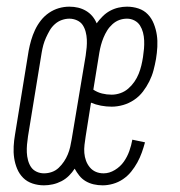

<svg xmlns="http://www.w3.org/2000/svg" viewBox="-20 -548 540 576"><path d="M112 8Q94 8 77.5 2.5Q61 -3 49.5 -14.5Q38 -26 31.5 -41.5Q25 -57 22.5 -74Q20 -91 21 -109Q22 -127 25 -144L66 -396Q69 -412 73.5 -427.5Q78 -443 85 -458Q92 -473 102.5 -486.5Q113 -500 127 -509.5Q141 -519 156.5 -523.5Q172 -528 188 -528Q202 -528 214.5 -525Q227 -522 238 -515.5Q249 -509 257 -499.5Q265 -490 270 -478Q278 -489 288 -499Q298 -509 310 -515.5Q322 -522 335 -525Q348 -528 361 -528Q379 -528 395.5 -522.5Q412 -517 423.5 -505Q435 -493 441.5 -476.5Q448 -460 450.5 -443Q453 -426 452 -407.5Q451 -389 448 -371Q445 -354 440.5 -337Q436 -320 428 -304Q420 -288 409 -273.5Q398 -259 382.5 -248.5Q367 -238 349.5 -233Q332 -228 315 -228Q299 -228 283 -231Q267 -234 253 -240L237 -139Q235 -126 233.5 -113.5Q232 -101 233 -89Q234 -77 238 -66Q242 -55 249.5 -46Q257 -37 267.5 -32.5Q278 -28 291 -28Q308 -28 324.5 -38Q341 -48 351.5 -63Q362 -78 368 -95Q374 -112 377 -129L415 -121Q411 -106 405.5 -90.5Q400 -75 392 -60.5Q384 -46 373.5 -33Q363 -20 349 -10.5Q335 -1 319 3.5Q303 8 288 8Q274 8 261 5Q248 2 237 -4.5Q226 -11 218 -21Q210 -31 204 -42Q197 -31 187 -21Q177 -11 164.5 -4.5Q152 2 138.5 5Q125 8 112 8ZM315 -264Q328 -264 341 -268.5Q354 -273 364.5 -282Q375 -291 383 -302.5Q391 -314 396 -326.5Q401 -339 404 -351.5Q407 -364 409 -377Q411 -390 412 -402Q413 -414 412.5 -426.5Q412 -439 409 -450.5Q406 -462 400 -471.5Q394 -481 383.5 -486.5Q373 -492 361 -492Q349 -492 338 -488Q327 -484 317.5 -475.5Q308 -467 301.5 -456.5Q295 -446 290.5 -435Q286 -424 283 -413Q280 -402 278 -390L260 -279Q272 -271 286 -267.5Q300 -264 315 -264ZM112 -28Q124 -28 135.5 -32Q147 -36 156 -44.5Q165 -53 172 -63.5Q179 -74 183.5 -85Q188 -96 190.5 -107Q193 -118 195 -130L237 -381Q239 -394 240 -406Q241 -418 240.5 -429.5Q240 -441 237 -452.5Q234 -464 228 -473Q222 -482 211 -487Q200 -492 188 -492Q177 -492 165.5 -488Q154 -484 144.5 -475.5Q135 -467 129 -456.5Q123 -446 118 -435Q113 -424 110 -413Q107 -402 105 -390L64 -139Q62 -126 61 -114Q60 -102 60.5 -90.5Q61 -79 64 -67.5Q67 -56 73 -47Q79 -38 89.5 -33Q100 -28 112 -28Z"/></svg>

Font: Iosevka Extralight
Style: Italic
Weight: 200
Italic angle: -9°
Monospace: yes
Designer: Belleve Invis
Foundry: Belleve Invis
Version: Version 32.5.0; ttfautohint (v1.8.4)